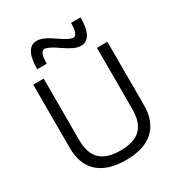

<svg xmlns="http://www.w3.org/2000/svg" viewBox="-223 -1115 1181 1271"><g transform="rotate(-30 367.5 -480.0)"><path d="M368 10Q229 10 156.5 -55.5Q84 -121 84 -247V-730H164V-260Q164 -159 214 -111Q264 -63 368 -63Q472 -63 521.5 -111Q571 -159 571 -260V-730H651V-247Q651 -121 579 -55.5Q507 10 368 10ZM487 -794Q463 -794 433.5 -807.5Q404 -821 362 -850Q330 -873 305 -885.5Q280 -898 266 -898Q249 -898 240 -875.5Q231 -853 231 -805H158Q158 -970 249 -970Q273 -970 303 -956.5Q333 -943 374 -914Q407 -891 431.5 -878.5Q456 -866 470 -866Q487 -866 496 -889Q505 -912 505 -959H578Q578 -794 487 -794Z"/></g></svg>

Font: M PLUS 1
Style: Regular
Weight: 400
Designer: Coji Morishita
Foundry: UNDERFOREST DESIGN
Version: Version 1.001